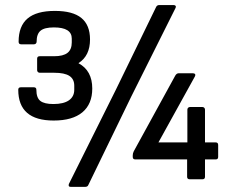

<svg xmlns="http://www.w3.org/2000/svg" viewBox="-20 -705 912 755"><path d="M257.8 29.8Q252.4 29.8 250.7 26.6Q249 23.4 251 18.1L436 -353L594.2 -678.2Q598.1 -685.1 606 -685.1H663.1Q668.5 -685.1 670.7 -681.4Q672.9 -677.7 669.9 -672.9L496.1 -325.2L327.1 22.9Q324.2 29.8 314.9 29.8ZM190.9 -231Q51.8 -231 51.8 -352.1Q51.8 -361.8 62 -361.8H112.8Q123 -361.8 123 -352.1Q123 -320.3 138.7 -308.1Q154.3 -295.9 189.9 -295.9Q230 -295.9 251 -310.5Q272 -325.2 272 -352.1V-368.2Q272 -394 252.9 -406.5Q233.9 -418.9 192.9 -418.9H136.2Q131.8 -418.9 128.9 -421.9Q126 -424.8 126 -429.2V-474.1Q126 -483.9 136.2 -483.9H192.9Q228.5 -483.9 245.4 -497.1Q262.2 -510.3 262.2 -538.1V-553.2Q262.2 -597.2 191.9 -597.2Q154.8 -597.2 139.4 -584.2Q124 -571.3 124 -541Q124 -536.6 121.1 -533.7Q118.2 -530.8 113.8 -530.8H63Q53.2 -530.8 53.2 -541Q53.2 -602.5 88.4 -632.3Q123.5 -662.1 195.8 -662.1Q266.1 -662.1 300 -634.3Q334 -606.4 334 -549.8Q334 -485.8 289.1 -457V-456.1Q342.8 -427.2 342.8 -356.9Q342.8 -295.9 304 -263.4Q265.1 -231 190.9 -231ZM726.1 0Q715.8 0 715.8 -9.8V-78.1H512.2Q502 -78.1 502 -87.9V-94.2Q502 -102.1 505.9 -109.9L668.9 -407.2Q674.3 -417 683.1 -417H737.8Q744.6 -417 747.1 -413.3Q749.5 -409.7 746.1 -403.8L603 -145H716.8V-273.9Q716.8 -278.3 719.7 -281.2Q722.7 -284.2 727.1 -284.2H775.9Q780.3 -284.2 783.2 -281.2Q786.1 -278.3 786.1 -273.9V-145H828.1Q837.9 -145 837.9 -134.8V-87.9Q837.9 -78.1 828.1 -78.1H786.1V-9.8Q786.1 0 775.9 0Z"/></svg>

Font: Sofia Sans
Style: Regular
Weight: 400
Designer: Botio Nikoltchev, Ani Petrova
Foundry: lettersoup
Version: Version 4.100